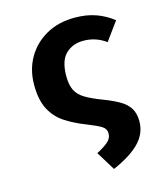

<svg xmlns="http://www.w3.org/2000/svg" viewBox="-117 -654 849 975"><g transform="rotate(-15 307.5 -166.0)"><path d="M366.2 -562.6Q428.2 -562.6 477.2 -545.1Q526.2 -527.7 566.7 -495.4L496.4 -399Q444.1 -437.9 377.9 -437.9Q322.1 -437.9 285.4 -402.6Q248.7 -367.2 248.7 -286.2Q248.7 -240.5 262.6 -212.3Q276.4 -184.1 308.2 -164.6Q340 -145.1 393.8 -124.6Q442.6 -106.2 477.2 -86.9Q511.8 -67.7 530 -40.3Q548.2 -12.8 548.2 30.3Q548.2 94.4 501.3 142.6Q454.4 190.8 361 231.3L300 131.8Q334.9 113.8 357.9 95.1Q381 76.4 381 49.2Q381 26.2 360.8 12.6Q340.5 -1 284.6 -23.1Q224.6 -46.2 178.2 -76.4Q131.8 -106.7 105.6 -156.2Q79.5 -205.6 79.5 -286.2Q79.5 -364.6 115.4 -427.2Q151.3 -489.7 215.9 -526.2Q280.5 -562.6 366.2 -562.6Z"/></g></svg>

Font: FiraCode Nerd Font
Style: Bold
Weight: 700
Designer: Carrois Corporate, Edenspiekermann AG, Nikita Prokopov
Foundry: Carrois Corporate, Edenspiekermann AG, Nikita Prokopov
Version: Version 6.002;Nerd Fonts 2.1.0